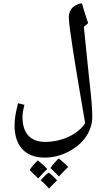

<svg xmlns="http://www.w3.org/2000/svg" viewBox="-20 -829 641 1161"><path d="M250 124C300 124 347 112 392 89C483 44 538 -37 538 -121C538 -185 530 -256 519 -355L487 -667L513 -689C500 -727 485 -774 475 -809C426 -802 396 -772 396 -723C396 -670 442 -393 470 -230L495 -84C481 -62 461 -43 437 -26C385 10 319 29 252 29C164 29 116 -24 116 -121C116 -141 120 -166 128 -195L89 -205C73 -140 68 -107 68 -70C68 54 134 124 250 124ZM335 129C313 150 297 169 285 187C311 212 329 229 336 238C357 216 375 197 392 181C379 166 360 149 335 129ZM209 141C189 160 171 180 159 199C176 216 193 233 211 250C234 224 252 205 266 193C250 176 232 159 209 141ZM274 215C261 223 246 239 226 261C248 280 264 296 276 312C290 295 307 279 325 262C310 244 293 228 274 215Z"/></svg>

Font: Noto Naskh Arabic UI Medium
Style: Regular
Weight: 500
Designer: Monotype Design Team, David Williams, Mohamad Dakak and Nizar Qandah
Foundry: Monotype Imaging Inc.
Version: Version 2.014